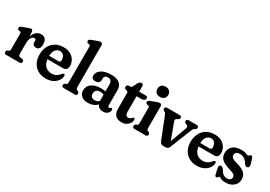

<svg xmlns="http://www.w3.org/2000/svg" viewBox="16 -1582 3423 2435"><g transform="rotate(30 1727.0 -365.0)"><path d="M189 -410.5 193.5 -351Q209.5 -400.5 240 -424.8Q270.5 -449 308.5 -449Q348.5 -449 370.8 -423.5Q393 -398 393 -349Q393 -307 377 -287Q361 -267 335.5 -267Q281 -267 281 -319V-335.5Q281 -363.5 256.5 -363.5Q232 -363.5 214 -334.5Q196 -305.5 196 -249V-100.5Q196 -65.5 221 -62L253 -57.5Q278.5 -53.5 278.5 -28Q278.5 0 247.5 0H53Q22.5 0 22.5 -28Q22.5 -46 41 -57.5L54.5 -62Q64 -65.5 67.8 -73.5Q71.5 -81.5 71.5 -100.5V-313.5Q71.5 -330 67.8 -336.8Q64 -343.5 54.5 -346.5L34.5 -348.5Q15.5 -357 15.5 -374.5Q15.5 -395 44.5 -406L120 -434.5Q150.5 -446 164.5 -446Q175 -446 181 -438.5Q187 -431 189 -410.5Z M824.5 -281.5Q824.5 -214 758 -214H532.5Q541.5 -148.5 577.8 -115.2Q614 -82 668.5 -82Q707.5 -82 737 -99.5Q766.5 -117 783 -143Q797.5 -158 808.5 -158Q825.5 -158 825 -134.5Q822.5 -97 798.8 -64Q775 -31 733.2 -10.5Q691.5 10 634.5 10Q567.5 10 518.5 -18.5Q469.5 -47 442.8 -97.8Q416 -148.5 416 -215.5Q416 -282.5 442.2 -335.2Q468.5 -388 518.2 -418.5Q568 -449 639.5 -449Q695.5 -449 737 -426.8Q778.5 -404.5 801.5 -366.8Q824.5 -329 824.5 -281.5ZM622.5 -384Q584 -384 558.2 -352.5Q532.5 -321 530 -262.5H668.5Q696.5 -262.5 696.5 -290.5Q696.5 -334.5 675.5 -359.2Q654.5 -384 622.5 -384Z M1038.5 -710V-100.5Q1038.5 -81.5 1042.5 -73.5Q1046.5 -65.5 1055.5 -62L1069.5 -57.5Q1088 -46 1088 -28Q1088 0 1057.5 0H895.5Q865 0 865 -28Q865 -46 883.5 -57.5L897 -62Q906.5 -65.5 910.2 -73.5Q914 -81.5 914 -100.5V-609.5Q914 -626 910.2 -632.8Q906.5 -639.5 897 -642.5L877.5 -644.5Q858.5 -653 858.5 -670.5Q858.5 -680.5 864.5 -688Q870.5 -695.5 887 -702L959.5 -729.5Q979 -737 990 -739.5Q1001 -742 1010 -742Q1038.5 -742 1038.5 -710Z M1122 -100.5Q1122 -163 1172.8 -199Q1223.5 -235 1311.5 -235Q1345 -235 1374.5 -228V-332Q1374.5 -364 1358.5 -381.2Q1342.5 -398.5 1315 -398.5Q1290.5 -398.5 1276.5 -387.5Q1262.5 -376.5 1262.5 -359V-336.5Q1262.5 -275 1197.5 -275Q1167 -275 1153.2 -289.5Q1139.5 -304 1139.5 -328.5Q1139.5 -375.5 1189.8 -412.2Q1240 -449 1338.5 -449Q1418.5 -449 1458.8 -414.5Q1499 -380 1499 -319V-96Q1499 -86 1503.5 -79Q1508 -72 1518.5 -72Q1529 -72 1536 -80.5Q1542 -86 1547.5 -86Q1555 -86 1559.2 -79.5Q1563.5 -73 1563.5 -63Q1563.5 -36 1539.5 -13Q1515.5 10 1474 10Q1441 10 1417.8 -5Q1394.5 -20 1387.5 -45Q1363.5 -19 1327.8 -4.5Q1292 10 1250.5 10Q1191 10 1156.5 -20.2Q1122 -50.5 1122 -100.5ZM1247 -124.5Q1247 -93.5 1264.8 -78Q1282.5 -62.5 1310.5 -62.5Q1346.5 -62.5 1374.5 -86V-182Q1349.5 -191.5 1322 -191.5Q1287.5 -191.5 1267.2 -173.8Q1247 -156 1247 -124.5Z M1603.5 -373 1584 -377.5Q1571.5 -382 1568 -390Q1564.5 -398 1564.5 -408.5Q1564.5 -422 1573.8 -430.5Q1583 -439 1597.5 -439H1618.5Q1626.5 -439 1632.8 -444.2Q1639 -449.5 1648 -465L1674.5 -519.5Q1694.5 -550 1718.5 -550Q1746.5 -550 1746.5 -517V-439H1841.5Q1872.5 -439 1872.5 -414Q1872.5 -396 1857.8 -384.2Q1843 -372.5 1809.5 -372.5H1746.5V-142Q1746.5 -83.5 1791.5 -83.5Q1810 -83.5 1821 -92.5Q1832 -101.5 1839.8 -110.2Q1847.5 -119 1856 -119Q1870.5 -119 1870.5 -94Q1870.5 -67.5 1854.2 -43.8Q1838 -20 1809.8 -5Q1781.5 10 1745.5 10Q1685 10 1653.5 -22Q1622 -54 1622 -121.5V-338Q1622 -353 1619 -360.8Q1616 -368.5 1603.5 -373Z M2007.5 -512.5Q1971.5 -512.5 1949.8 -533Q1928 -553.5 1928 -587.5Q1928 -621.5 1949.8 -642Q1971.5 -662.5 2007.5 -662.5Q2044 -662.5 2065.5 -642Q2087 -621.5 2087 -587.5Q2087 -553.5 2065.5 -533Q2044 -512.5 2007.5 -512.5ZM2075 -414V-100.5Q2075 -81.5 2078.8 -73.5Q2082.5 -65.5 2092 -62L2105.5 -57.5Q2124 -47 2124 -28Q2124 0 2093.5 0H1932Q1901.5 0 1901.5 -28Q1901.5 -47 1920 -57.5L1933.5 -62Q1943 -65.5 1946.8 -73.5Q1950.5 -81.5 1950.5 -100.5V-313.5Q1950.5 -330 1946.8 -336.8Q1943 -343.5 1933.5 -346.5L1913.5 -348.5Q1894.5 -357 1894.5 -374.5Q1894.5 -384.5 1900.8 -392Q1907 -399.5 1923.5 -406L1996 -433.5Q2015.5 -441 2026.2 -443.5Q2037 -446 2046.5 -446Q2075 -446 2075 -414Z M2390 4H2349Q2316 4 2299 -38.5L2180 -340.5Q2172 -360 2167.5 -366.5Q2163 -373 2155.5 -378L2142.5 -383.5Q2132 -390.5 2128.8 -396Q2125.5 -401.5 2125.5 -410.5Q2125.5 -439 2156 -439H2341Q2369.5 -439 2369.5 -410.5Q2369.5 -400.5 2364 -394.5Q2358.5 -388.5 2347.5 -382.5L2334 -377.5Q2307 -366 2321 -328L2407 -97L2493 -329Q2506 -364.5 2476.5 -377.5L2462 -382.5Q2441.5 -392.5 2441.5 -410.5Q2441.5 -439 2472.5 -439H2588Q2619 -439 2619 -410.5Q2619 -394.5 2601.5 -383.5L2588.5 -378Q2580 -373 2573.8 -363.5Q2567.5 -354 2556 -325L2441 -34.5Q2432 -12.5 2419 -4.2Q2406 4 2390 4Z M3037 -281.5Q3037 -214 2970.5 -214H2745Q2754 -148.5 2790.2 -115.2Q2826.5 -82 2881 -82Q2920 -82 2949.5 -99.5Q2979 -117 2995.5 -143Q3010 -158 3021 -158Q3038 -158 3037.5 -134.5Q3035 -97 3011.2 -64Q2987.5 -31 2945.8 -10.5Q2904 10 2847 10Q2780 10 2731 -18.5Q2682 -47 2655.2 -97.8Q2628.5 -148.5 2628.5 -215.5Q2628.5 -282.5 2654.8 -335.2Q2681 -388 2730.8 -418.5Q2780.5 -449 2852 -449Q2908 -449 2949.5 -426.8Q2991 -404.5 3014 -366.8Q3037 -329 3037 -281.5ZM2835 -384Q2796.5 -384 2770.8 -352.5Q2745 -321 2742.5 -262.5H2881Q2909 -262.5 2909 -290.5Q2909 -334.5 2888 -359.2Q2867 -384 2835 -384Z M3260 -43Q3289.5 -43 3305 -57Q3320.5 -71 3320.5 -92Q3320.5 -112.5 3305.8 -127Q3291 -141.5 3246 -154.5Q3179.5 -173.5 3142 -195Q3104.5 -216.5 3089.2 -244.8Q3074 -273 3074 -312Q3074 -371.5 3116 -410.2Q3158 -449 3242.5 -449Q3285.5 -449 3308 -438Q3330.5 -427 3344 -427Q3354.5 -427 3360 -438Q3365.5 -449 3380.5 -449Q3390.5 -449 3398 -442.5Q3405.5 -436 3411 -417L3430.5 -356.5Q3444 -307 3419 -296.5Q3389.5 -284.5 3367 -318Q3341.5 -360.5 3313 -377.5Q3284.5 -394.5 3250.5 -394.5Q3215 -394.5 3199 -379.2Q3183 -364 3183 -342.5Q3183 -319.5 3201.8 -302.5Q3220.5 -285.5 3274 -271.5Q3352 -252 3390.8 -217.5Q3429.5 -183 3429.5 -124Q3429.5 -63.5 3384.5 -25.8Q3339.5 12 3265.5 12Q3233 12 3214.2 5.5Q3195.5 -1 3186 -7.2Q3176.5 -13.5 3170.5 -13.5Q3163 -13.5 3159 -7.2Q3155 -1 3150 5.5Q3145 12 3135.5 12Q3115.5 12 3110.5 -16.5L3095 -84.5Q3090 -111 3092.2 -124.8Q3094.5 -138.5 3109.5 -142.5Q3136.5 -150 3159.5 -114.5Q3181 -75.5 3204.5 -59.2Q3228 -43 3260 -43Z"/></g></svg>

Font: Fraunces 144pt S100 SemiBold
Style: Regular
Weight: 600
Version: Version 1.000; ttfautohint (v1.8.3)